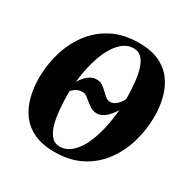

<svg xmlns="http://www.w3.org/2000/svg" viewBox="-171 -907 1052 1072"><g transform="rotate(30 355.5 -371.0)"><path d="M318 11Q237 11 182.8 -15.5Q128.5 -42 96.8 -86.8Q65 -131.5 51.2 -188Q37.5 -244.5 37.5 -304.5Q37.5 -388 60.8 -468Q84 -548 131.8 -612.2Q179.5 -676.5 252.8 -714.8Q326 -753 425 -753Q505.5 -753 559.2 -726.8Q613 -700.5 644.8 -655.8Q676.5 -611 690.2 -555.2Q704 -499.5 704 -440.5Q704 -356 680.8 -275.2Q657.5 -194.5 610 -130Q562.5 -65.5 489.8 -27.2Q417 11 318 11ZM327.5 -29.5Q367.5 -29.5 399.8 -56.2Q432 -83 455.8 -130Q479.5 -177 494.8 -239Q510 -301 515.5 -372.5Q497 -340.5 470.8 -317Q444.5 -293.5 415 -293.5Q394.5 -293.5 377.2 -303.2Q360 -313 345.2 -325.8Q330.5 -338.5 317 -348.2Q303.5 -358 289.5 -358Q273 -358 260.5 -353.5Q248 -349 238.8 -341.5Q229.5 -334 222.5 -325Q222 -308.5 222.2 -292.2Q222.5 -276 223 -261Q224.5 -220.5 229.8 -179.8Q235 -139 246.2 -105Q257.5 -71 277.5 -50.2Q297.5 -29.5 327.5 -29.5ZM447.5 -386.5Q463.5 -386.5 477 -395.2Q490.5 -404 501 -417.5Q511.5 -431 518.5 -444.5Q518.5 -456 518.2 -466.2Q518 -476.5 517.5 -486.5Q516 -524 511.5 -563.5Q507 -603 496.2 -636.8Q485.5 -670.5 465.8 -691.2Q446 -712 414 -712Q376 -712 344.5 -686.5Q313 -661 289 -616.2Q265 -571.5 249.5 -513Q234 -454.5 227 -388Q238 -407 252.2 -422.8Q266.5 -438.5 284 -448.2Q301.5 -458 321.5 -458Q343.5 -458 360 -447.2Q376.5 -436.5 390.5 -422.2Q404.5 -408 418 -397.2Q431.5 -386.5 447.5 -386.5Z"/></g></svg>

Font: Merriweather 96pt Black
Style: Italic
Weight: 900
Italic angle: -7.8°
Version: Version 2.101